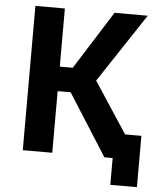

<svg xmlns="http://www.w3.org/2000/svg" viewBox="-57 -749 773 928"><g transform="rotate(5 330.0 -285.0)"><path d="M77 -700H220V-418H283L461 -700H622L401 -366L563 -119H642V130H513V0H473L283 -299H220V0H77Z"/></g></svg>

Font: Golos UI
Style: Bold
Weight: 700
Designer: A.Korolkova, Vitaly Kuzmin
Foundry: ParaType Ltd
Version: Version 2.000